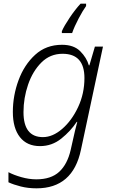

<svg xmlns="http://www.w3.org/2000/svg" viewBox="-20 -786 614 1046"><path d="M179 240Q377 240 421 30L541 -532H497L467 -430H464Q452 -472 417 -507Q382 -542 318 -542Q231 -542 171.5 -487.5Q112 -433 81 -349Q50 -265 50 -176Q50 -88 88.5 -39Q127 10 198 10Q263 10 314 -31Q365 -72 398 -122H401Q397 -108 388.5 -73Q380 -38 374 -9L365 31Q347 109 302.5 150Q258 191 178 191Q138 191 96 179Q54 167 26 152V207Q54 220 93.5 230Q133 240 179 240ZM214 -39Q108 -39 108 -175Q108 -252 133 -325Q158 -398 205.5 -445.5Q253 -493 321 -493Q440 -493 440 -361Q440 -276 405.5 -202.5Q371 -129 319 -84Q267 -39 214 -39ZM317 -606H373Q385 -641 408.5 -685.5Q432 -730 449 -753V-766H419Q390 -735 359.5 -689.5Q329 -644 317 -616Z"/></svg>

Font: Noto Sans UI Light
Style: Italic
Weight: 300
Italic angle: -12°
Designer: Monotype Design Team
Foundry: Monotype Imaging Inc.
Version: Version 1.901